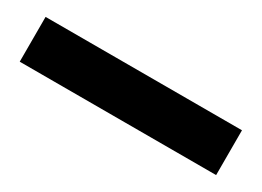

<svg xmlns="http://www.w3.org/2000/svg" viewBox="-20 -149 557 408"><g transform="rotate(30 258.0 55.0)"><path d="M499 0V109.9H17.1V0Z"/></g></svg>

Font: Proza Libre
Style: Bold
Weight: 700
Designer: Jasper de Waard
Foundry: Jasper de Waard
Version: Version 1.000; ttfautohint (v1.4.1.8-43bc)